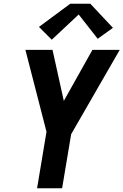

<svg xmlns="http://www.w3.org/2000/svg" viewBox="-20 -1000 656 1020"><path d="M177 0 227 -300 115 -735H259L319 -464L471 -735H616L358 -287L310 0ZM255 -789 187 -857 353 -980H460L580 -852L499 -794L398 -923Z"/></svg>

Font: Iosevka SS04 XBd Ex
Style: Italic
Weight: 800
Width: 7
Italic angle: -9°
Monospace: yes
Designer: Belleve Invis
Foundry: Belleve Invis
Version: Version 19.0.0; ttfautohint (v1.8.4)